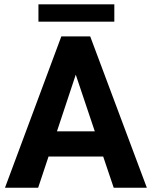

<svg xmlns="http://www.w3.org/2000/svg" viewBox="-20 -882 713 902"><path d="M464.8 -146.5H208L159.2 0H3.4L268.1 -710.9H403.8L669.9 0H514.2ZM247.6 -265.1H425.3L335.9 -531.2ZM517.1 -780.3H160.6V-861.8H517.1Z"/></svg>

Font: RobotoInd
Style: Bold
Weight: 700
Designer: Google
Version: Version 2.001150; 2014